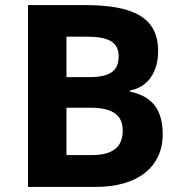

<svg xmlns="http://www.w3.org/2000/svg" viewBox="-20 -734 712 754"><path d="M312 -714H90V0H357C519 0 619 -77 619 -207C619 -319 562 -359 491 -374V-379C561 -391 601 -452 601 -533C601 -667 502 -714 312 -714ZM329 -431H241V-590H321C407 -590 446 -568 446 -513C446 -459 417 -431 329 -431ZM241 -311H335C431 -311 462 -275 462 -222C462 -163 431 -125 340 -125H241Z"/></svg>

Font: Noto Sans Bassa Vah
Style: Bold
Weight: 700
Designer: Monotype Design Team
Foundry: Monotype Imaging Inc.
Version: Version 2.002